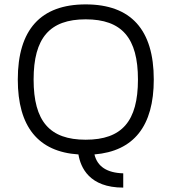

<svg xmlns="http://www.w3.org/2000/svg" viewBox="-20 -696 787 874"><path d="M680 -334C680 -561 576 -676 370 -676C165 -676 61 -561 61 -334C61 -119 154 -5 337 7C347 66 386 158 541 158V93C467 91 423 62 410 7C589 -8 680 -122 680 -334ZM370 -60C206 -60 133 -144 133 -334C133 -523 206 -608 370 -608C535 -608 608 -523 608 -334C608 -144 535 -60 370 -60Z"/></svg>

Font: Maven Pro
Style: Regular
Weight: 400
Designer: Joe Prince
Foundry: Joe Prince
Version: Version 1.003